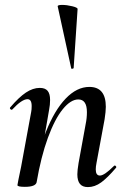

<svg xmlns="http://www.w3.org/2000/svg" viewBox="-20 -753 512 782"><path d="M295 -43Q295 -59 300 -89L329 -248Q334 -272 334 -296Q334 -348 299 -348Q268 -348 235.5 -308Q203 -268 175 -191.5Q147 -115 129 -10L113 -11Q132 -128 167 -216Q202 -304 247.5 -351.5Q293 -399 344 -399Q411 -399 411 -318Q411 -299 406 -267L373 -89Q370 -74 370 -63Q370 -38 387 -38Q405 -38 444 -77Q446 -79 447 -79Q450 -79 452.5 -75.5Q455 -72 452 -69Q418 -29 392 -10Q366 9 338 9Q316 9 305.5 -4Q295 -17 295 -43ZM51 1 55 -21Q65 -68 66 -74L107 -297Q109 -306 109 -321Q109 -349 92 -349Q69 -349 30 -307Q29 -306 27 -306Q24 -306 21.5 -309.5Q19 -313 22 -316Q57 -357 85.5 -376Q114 -395 142 -395Q164 -395 174 -383Q184 -371 184 -346Q184 -326 180 -306L129 -10Q124 8 81 8Q51 8 51 1ZM233 -733Q252 -733 274.5 -727.5Q297 -722 296 -716L280 -476Q280 -474 275 -473Q270 -472 270 -475L215 -727Q214 -733 233 -733Z"/></svg>

Font: Cormorant Garamond SemiBold
Style: Italic
Weight: 600
Italic angle: -10°
Designer: Christian Thalmann (Catharsis Fonts)
Foundry: Catharsis Fonts
Version: Version 4.000